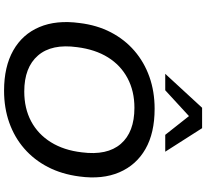

<svg xmlns="http://www.w3.org/2000/svg" viewBox="-54 -928 991 922"><g transform="rotate(90 441.0 -466.5)"><path d="M415 9Q300 9 222 -35Q144 -79 109.5 -160.5Q75 -242 90 -353Q100 -437 134.5 -503.5Q169 -570 223.5 -617Q278 -664 348.5 -689Q419 -714 502 -714Q618 -714 695 -670Q772 -626 807 -544.5Q842 -463 827 -353Q816 -268 781.5 -201.5Q747 -135 693 -88Q639 -41 568.5 -16Q498 9 415 9ZM419 -88Q500 -88 562 -121Q624 -154 662.5 -216Q701 -278 711 -364Q727 -486 670.5 -551.5Q614 -617 497 -617Q417 -617 355 -584Q293 -551 255 -490Q217 -429 206 -342Q189 -220 246 -154Q303 -88 419 -88ZM334 -765 497 -942H595L708 -765H627L537 -879L413 -765Z"/></g></svg>

Font: Nunito Sans 10pt SemiExpanded SemiBold
Style: Italic
Weight: 600
Width: 6
Italic angle: -9°
Designer: Vernon Adams
Foundry: Vernon Adams
Version: Version 3.101;gftools[0.9.27]